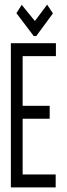

<svg xmlns="http://www.w3.org/2000/svg" viewBox="-20 -811 290 831"><path d="M27 0V-624H222V-568H78V-353H195V-297H78V-56H221V0ZM184 -791 209 -753 137 -655H126L51 -754L74 -790L131 -720Z"/></svg>

Font: Inconsolata UltraCondensed
Style: Regular
Weight: 400
Width: 1
Monospace: yes
Designer: Raph Levien, Cyreal, Brenton Simpson
Foundry: Raph Levien, Cyreal, Google
Version: Version 3.001; ttfautohint (v1.8.2.53-6de2)